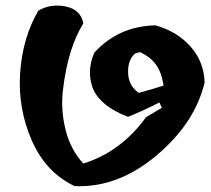

<svg xmlns="http://www.w3.org/2000/svg" viewBox="-20 -649 751 682"><path d="M555 -266 546 -285Q494 -258 435 -234Q384 -253 351.5 -280.5Q319 -308 308 -340Q288 -400 315 -462Q401 -556 532 -559Q608 -538 656 -484.5Q704 -431 707 -357Q673 -212 535.5 -96.5Q398 19 245 12Q143 -36 93 -150Q43 -264 51.5 -389.5Q60 -515 116 -611Q160 -637 213.5 -626Q267 -615 276 -566Q221 -477 204 -332Q195 -261 212.5 -189.5Q230 -118 276 -68Q410 -110 499 -233ZM477 -464 460 -459Q434 -437 435 -391Q436 -345 473 -319Q530 -335 561 -345Q554 -392 534 -419.5Q514 -447 477 -464Z"/></svg>

Font: Tillana
Style: Bold
Weight: 700
Designer: Lipi Raval (Devanagari, Latin), Jonny Pinhorn (Latin)
Foundry: Indian Type Foundry
Version: Version 2.002;PS 1.0;hotconv 1.0.79;makeotf.lib2.5.61930; tt